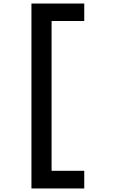

<svg xmlns="http://www.w3.org/2000/svg" viewBox="-20 -858 640 1087"><path d="M158 -838H457V-739H272V109H457V209H158Z"/></svg>

Font: JuliaMono
Style: Bold
Weight: 700
Monospace: yes
Designer: cormullion
Foundry: corm
Version: Version 0.055; ttfautohint (v1.8.4)